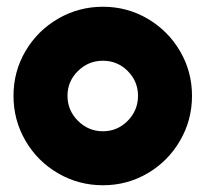

<svg xmlns="http://www.w3.org/2000/svg" viewBox="-20 -541 609 569"><path d="M20 -257Q20 -329 55.5 -389.5Q91 -450 152 -485.5Q213 -521 285 -521Q357 -521 417.5 -485.5Q478 -450 513.5 -389.5Q549 -329 549 -257Q549 -185 513.5 -124Q478 -63 417.5 -27.5Q357 8 285 8Q213 8 152 -27.5Q91 -63 55.5 -124Q20 -185 20 -257ZM389 -257Q389 -300 358.5 -330.5Q328 -361 285 -361Q242 -361 211 -330.5Q180 -300 180 -257Q180 -214 211 -183Q242 -152 285 -152Q328 -152 358.5 -183Q389 -214 389 -257Z"/></svg>

Font: Lineal Heavy
Style: Regular
Weight: 900
Designer: Created by Frank Adebiaye with contributions from Anton Moglia & Ariel Martín Pérez
Created by Frank ADEBIAYE with FontF
Foundry: Velvetyne Type Foundry
Version: Version 2.000